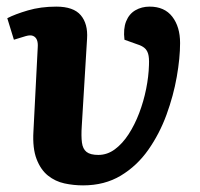

<svg xmlns="http://www.w3.org/2000/svg" viewBox="-20 -546 603 580"><path d="M432 -526Q477 -526 500.5 -495.5Q524 -465 524 -416Q524 -371 514 -314Q504 -257 483 -199.5Q462 -142 428 -93.5Q394 -45 345 -15.5Q296 14 231 14Q202 14 174.5 8Q147 2 125 -15.5Q103 -33 90.5 -65.5Q78 -98 81 -149L94 -403Q95 -417 91.5 -425.5Q88 -434 80 -437.5Q72 -441 58 -437L22 -426L2 -491Q25 -503 64 -514.5Q103 -526 150 -526Q202 -526 224 -500Q246 -474 243 -429L227 -165Q225 -135 227.5 -115.5Q230 -96 241.5 -87Q253 -78 277 -78Q304 -78 327 -95Q350 -112 368.5 -140.5Q387 -169 400.5 -204.5Q414 -240 421.5 -277.5Q429 -315 430 -349Q431 -372 427.5 -383.5Q424 -395 416 -401.5Q408 -408 395 -412L356 -426Q352 -459 361 -481.5Q370 -504 389 -515Q408 -526 432 -526Z"/></svg>

Font: Literata
Style: Bold Italic
Weight: 700
Italic angle: -2°
Designer: Latin by Veronika Burian and Jose Scaglione. Greek by Irene Vlachou. Cyrillic by Vera Evstafieva
Foundry: TypeTogether
Version: Version 3.103;gftools[0.9.29]